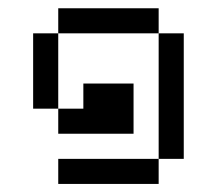

<svg xmlns="http://www.w3.org/2000/svg" viewBox="-20 -458 540 478"><path d="M375 -62.5H125V0H375ZM375 -62.5H437.5V-375H375ZM125 -187.5V-125H312.5Q312.5 -125 312.5 -250H187.5V-187.5ZM125 -187.5V-375H62.5V-187.5ZM125 -375H375V-437.5H125Z"/></svg>

Font: Unifont
Style: Regular
Weight: 500
Version: Version 15.1.04